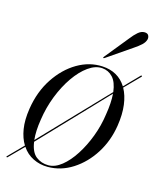

<svg xmlns="http://www.w3.org/2000/svg" viewBox="-113 -683 637 768"><g transform="rotate(15 205.5 -299.0)"><path d="M-13.5 12.5Q-16 11 -13.5 9L45.5 -51Q29.5 -76.5 23.5 -113.2Q17.5 -150 25 -198Q36.5 -271.5 72.8 -326.2Q109 -381 159.2 -410.5Q209.5 -440 263.5 -437Q329.5 -433.5 362.5 -381L421 -441Q423 -443 425 -441.5Q427 -439.5 425 -437.5L365 -376.5Q380.5 -349 385.5 -310.5Q390.5 -272 383 -224Q373 -159 339.8 -106.5Q306.5 -54 258.2 -23Q210 8 155 8Q122.5 8 94.5 -5.8Q66.5 -19.5 48.5 -46.5L-9.5 12Q-11.5 14.5 -13.5 12.5ZM80 -167.5Q72 -117.5 76 -82L331.5 -349Q326.5 -389.5 308.5 -408.8Q290.5 -428 264.5 -430Q236 -432 206.5 -411Q177 -390 151 -352.5Q125 -315 106.2 -267Q87.5 -219 80 -167.5ZM156 1Q183.5 1 211 -21Q238.5 -43 262.2 -80Q286 -117 303 -162.2Q320 -207.5 326.5 -254.5Q335 -305.5 332 -342.5L77 -75Q83 -33 104.8 -16Q126.5 1 156 1ZM336 -571Q351 -590.5 364 -601.5Q377 -612.5 390 -612.5Q403 -612.5 407.2 -604.8Q411.5 -597 409.5 -588Q406 -575 394.2 -564.2Q382.5 -553.5 366 -542.5L262.5 -471.5Q258.5 -469 257 -471Q256 -472.5 259 -476Z"/></g></svg>

Font: Fraunces 144pt S000 Light
Style: Italic
Weight: 300
Italic angle: -16°
Version: Version 1.000; ttfautohint (v1.8.3)